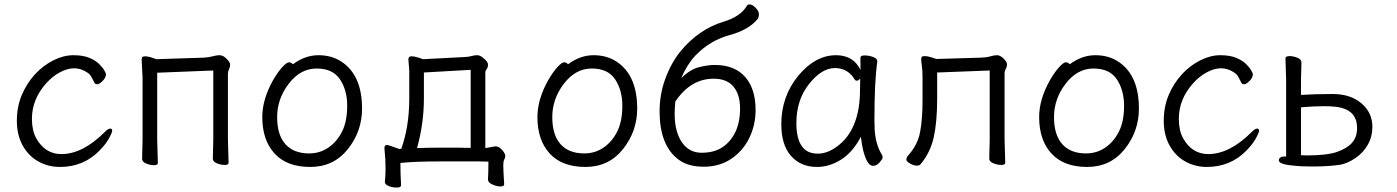

<svg xmlns="http://www.w3.org/2000/svg" viewBox="-20 -735 6299 866"><path d="M250 18Q198 18 153.5 -6.5Q109 -31 82.5 -78.5Q56 -126 56 -190Q56 -254 78.5 -307Q101 -360 138 -400Q175 -440 221 -463Q267 -486 310.5 -486Q354 -486 382 -474.5Q410 -463 426.5 -447Q443 -431 450.5 -417.5Q458 -404 458 -401Q458 -385 443 -370Q428 -355 419 -355Q410 -355 407 -360Q400 -374 393 -387Q386 -400 375 -407Q346 -427 315 -427Q284 -427 250.5 -409Q217 -391 189 -360Q124 -288 124 -199Q124 -147 143 -112Q183 -40 257 -40Q353 -40 453 -140Q468 -155 477 -155Q486 -155 486 -146Q486 -137 472 -111.5Q458 -86 429 -56Q357 18 250 18Z M692 0Q692 10 674.5 10Q657 10 639 2.5Q621 -5 621 -18L623 -106V-386L619 -465Q619 -473 621 -477Q624 -481 635.5 -481Q647 -481 665.5 -475Q684 -469 685 -468L899 -475Q922 -476 939 -481Q956 -486 971 -486Q986 -486 1002 -470Q1018 -454 1018 -443Q1018 -432 1013 -422.5Q1008 -413 1008 -402V-107L1011 -1Q1011 9 993.5 9Q976 9 958 1.5Q940 -6 940 -19L942 -107V-417L689 -407V-106Z M1163 -207Q1163 -287 1212 -374Q1233 -410 1253 -432Q1273 -454 1283.5 -454Q1294 -454 1301 -445Q1356 -486 1416 -486Q1476 -486 1520 -457Q1613 -396 1613 -245Q1613 -143 1549 -62.5Q1485 18 1379.5 18Q1274 18 1218.5 -42.5Q1163 -103 1163 -207ZM1374 -43Q1423 -43 1461.5 -69.5Q1500 -96 1523 -142Q1546 -188 1546 -258Q1546 -328 1513.5 -377Q1481 -426 1408 -426Q1335 -426 1282.5 -357.5Q1230 -289 1230 -207.5Q1230 -126 1267.5 -84.5Q1305 -43 1374 -43Z M1789 100Q1789 111 1769.5 111Q1750 111 1733 104Q1716 97 1716 86V85Q1719 60 1719 22Q1719 -16 1714 -66V-68Q1714 -81 1726 -81Q1735 -80 1781 -63L1790 -64Q1826 -164 1826 -291V-416L1822 -467Q1822 -481 1835.5 -481Q1849 -481 1868 -475Q1887 -469 1888 -468L2080 -478Q2096 -479 2108 -482.5Q2120 -486 2131.5 -486Q2143 -486 2154 -478Q2181 -458 2181 -444Q2181 -430 2175 -423.5Q2169 -417 2169 -406V-67L2214 -75Q2231 -75 2245 -58.5Q2259 -42 2259 -32.5Q2259 -23 2254.5 -15.5Q2250 -8 2250 11.5Q2250 31 2254 95V96Q2254 106 2237 106Q2220 106 2200.5 97Q2181 88 2181 75V74Q2183 40 2183 -6Q2165 -7 2139 -7H1972Q1848 -7 1786 0Q1786 49 1789 100ZM1861 -67Q1915 -69 1961 -69H2039Q2072 -69 2103 -68V-420L1892 -408V-292Q1892 -178 1861 -67Z M2404 -207Q2404 -287 2453 -374Q2474 -410 2494 -432Q2514 -454 2524.5 -454Q2535 -454 2542 -445Q2597 -486 2657 -486Q2717 -486 2761 -457Q2854 -396 2854 -245Q2854 -143 2790 -62.5Q2726 18 2620.5 18Q2515 18 2459.5 -42.5Q2404 -103 2404 -207ZM2615 -43Q2664 -43 2702.5 -69.5Q2741 -96 2764 -142Q2787 -188 2787 -258Q2787 -328 2754.5 -377Q2722 -426 2649 -426Q2576 -426 2523.5 -357.5Q2471 -289 2471 -207.5Q2471 -126 2508.5 -84.5Q2546 -43 2615 -43Z M3388 -239Q3388 -171 3359.5 -112.5Q3331 -54 3278 -18.5Q3225 17 3154 17Q3083 17 3040 -15.5Q2997 -48 2976 -102.5Q2955 -157 2955 -233Q2955 -309 2980.5 -379Q3006 -449 3048 -502Q3131 -603 3243 -637Q3320 -660 3349 -709Q3352 -715 3362.5 -715Q3373 -715 3388 -700Q3403 -685 3403 -671.5Q3403 -658 3397 -649Q3357 -600 3270 -576.5Q3183 -553 3116 -484Q3079 -444 3052 -382Q3093 -422 3132.5 -432Q3172 -442 3204 -442Q3293 -442 3340.5 -388.5Q3388 -335 3388 -239ZM3023 -222Q3023 -141 3055.5 -93.5Q3088 -46 3144.5 -46Q3201 -46 3238.5 -71Q3276 -96 3297 -140Q3318 -184 3318 -246Q3318 -308 3288.5 -344Q3259 -380 3199 -380Q3095 -380 3026 -277Q3023 -244 3023 -222Z M3665 18Q3592 18 3548 -31.5Q3504 -81 3504 -175Q3504 -300 3581 -394Q3658 -486 3751 -486Q3829 -486 3861 -420V-475Q3861 -485 3880 -485Q3899 -485 3918 -478Q3937 -471 3937 -459V-457Q3924 -368 3924 -195Q3924 -179 3925 -152Q3929 -82 3959 -35Q3961 -31 3961 -24.5Q3961 -18 3947.5 -2.5Q3934 13 3918 13Q3902 13 3891 -8Q3871 -45 3863 -118Q3826 -48 3773.5 -15Q3721 18 3665 18ZM3668 -42Q3712 -42 3755 -74Q3859 -150 3859 -330Q3859 -355 3860 -380Q3851 -371 3845 -371Q3839 -371 3836 -375Q3805 -428 3745.5 -428Q3686 -428 3629 -356Q3572 -284 3572 -180Q3572 -42 3668 -42Z M4131 7Q4127 12 4114 12Q4101 12 4084.5 2.5Q4068 -7 4068 -15Q4068 -23 4073 -30Q4119 -80 4130 -139.5Q4141 -199 4141 -281V-387Q4141 -417 4138 -438Q4135 -459 4135 -466.5Q4135 -474 4137 -478Q4140 -482 4151.5 -482Q4163 -482 4182.5 -476Q4202 -470 4203 -469L4405 -475Q4431 -476 4447.5 -481Q4464 -486 4477.5 -486Q4491 -486 4506.5 -471Q4522 -456 4522 -445Q4522 -434 4516.5 -424.5Q4511 -415 4511 -402V-107L4514 -1Q4514 9 4496.5 9Q4479 9 4460.5 1.5Q4442 -6 4442 -19Q4442 -27 4442.5 -45Q4443 -63 4443.5 -81Q4444 -99 4444 -107V-417L4207 -408V-291Q4207 -185 4191.5 -115.5Q4176 -46 4131 7Z M4667 -207Q4667 -287 4716 -374Q4737 -410 4757 -432Q4777 -454 4787.5 -454Q4798 -454 4805 -445Q4860 -486 4920 -486Q4980 -486 5024 -457Q5117 -396 5117 -245Q5117 -143 5053 -62.5Q4989 18 4883.5 18Q4778 18 4722.5 -42.5Q4667 -103 4667 -207ZM4878 -43Q4927 -43 4965.5 -69.5Q5004 -96 5027 -142Q5050 -188 5050 -258Q5050 -328 5017.5 -377Q4985 -426 4912 -426Q4839 -426 4786.5 -357.5Q4734 -289 4734 -207.5Q4734 -126 4771.5 -84.5Q4809 -43 4878 -43Z M5423 18Q5371 18 5326.5 -6.5Q5282 -31 5255.5 -78.5Q5229 -126 5229 -190Q5229 -254 5251.5 -307Q5274 -360 5311 -400Q5348 -440 5394 -463Q5440 -486 5483.5 -486Q5527 -486 5555 -474.5Q5583 -463 5599.5 -447Q5616 -431 5623.5 -417.5Q5631 -404 5631 -401Q5631 -385 5616 -370Q5601 -355 5592 -355Q5583 -355 5580 -360Q5573 -374 5566 -387Q5559 -400 5548 -407Q5519 -427 5488 -427Q5457 -427 5423.5 -409Q5390 -391 5362 -360Q5297 -288 5297 -199Q5297 -147 5316 -112Q5356 -40 5430 -40Q5526 -40 5626 -140Q5641 -155 5650 -155Q5659 -155 5659 -146Q5659 -137 5645 -111.5Q5631 -86 5602 -56Q5530 18 5423 18Z M5900 16 5850 15Q5788 11 5768 4.5Q5748 -2 5748 -12Q5748 -19 5754.5 -24Q5761 -29 5772 -29H5781V-375L5778 -472Q5778 -482 5796 -482Q5814 -482 5832 -474.5Q5850 -467 5850 -454L5848 -375V-307Q5912 -311 5991.5 -311Q6071 -311 6120.5 -269Q6170 -227 6170 -163Q6170 -119 6149.5 -82.5Q6129 -46 6093.5 -22Q6058 2 6025 8Q5973 16 5900 16ZM5874 -34Q5967 -34 6012.5 -50.5Q6058 -67 6079.5 -92.5Q6101 -118 6101 -158Q6101 -229 6033 -248Q6005 -256 5953 -256Q5901 -256 5848 -251V-35Z"/></svg>

Font: LXGW WenKai TC
Style: Regular
Weight: 400
Designer: LXGW / Fontworks Inc.
Foundry: LXGW / Fontworks Inc.
Version: Version 1.330